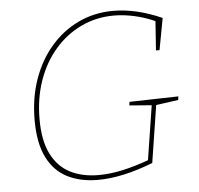

<svg xmlns="http://www.w3.org/2000/svg" viewBox="-51 -750 840 809"><g transform="rotate(-5 369.0 -346.0)"><path d="M331 6Q258 6 203 -21.5Q148 -49 117.5 -109.5Q87 -170 87 -268Q87 -361 114.5 -439.5Q142 -518 192 -576Q242 -634 309.5 -666Q377 -698 457 -698Q505 -698 556.5 -686Q608 -674 662 -650L637 -516H622L631 -646L636 -637Q590 -658 544.5 -668Q499 -678 458 -678Q383 -678 319 -647.5Q255 -617 207.5 -562Q160 -507 134 -432.5Q108 -358 108 -270Q108 -179 136.5 -122.5Q165 -66 216 -40Q267 -14 336 -14Q385 -14 439 -26Q493 -38 553 -60L547 -51L585 -294L591 -287L490 -295L492 -310L699 -315L697 -300L597 -286L604 -294L565 -45Q501 -20 442.5 -7Q384 6 331 6Z"/></g></svg>

Font: Bitter Thin
Style: Italic
Weight: 100
Italic angle: -9°
Designer: Sol Matas, and Bitter project Authors
Foundry: Sol Matas
Version: Version 2.002